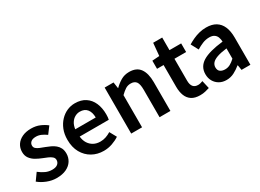

<svg xmlns="http://www.w3.org/2000/svg" viewBox="-30 -1350 2714 2006"><g transform="rotate(-30 1327.0 -346.5)"><path d="M238 14Q181 14 125 -8Q69 -30 28 -64L88 -148Q125 -119 162 -102Q199 -85 241 -85Q286 -85 308 -104Q330 -123 330 -152Q330 -175 312.5 -190.5Q295 -206 267.5 -218Q240 -230 211 -241Q175 -255 140 -275Q105 -295 82 -326Q59 -357 59 -403Q59 -451 83.5 -488.5Q108 -526 153.5 -547.5Q199 -569 261 -569Q319 -569 365.5 -549Q412 -529 445 -502L385 -422Q356 -443 326 -456.5Q296 -470 264 -470Q222 -470 202 -452.5Q182 -435 182 -409Q182 -387 197.5 -373Q213 -359 239 -348.5Q265 -338 295 -327Q324 -316 352 -303Q380 -290 403 -271Q426 -252 439.5 -225Q453 -198 453 -159Q453 -111 428.5 -71.5Q404 -32 356 -9Q308 14 238 14Z M807 14Q730 14 668 -21Q606 -56 569.5 -121Q533 -186 533 -277Q533 -345 554.5 -398.5Q576 -452 612.5 -490.5Q649 -529 694.5 -549Q740 -569 789 -569Q864 -569 915 -535.5Q966 -502 992 -442.5Q1018 -383 1018 -305Q1018 -286 1016.5 -269.5Q1015 -253 1012 -242H661Q666 -193 688 -159Q710 -125 744.5 -106.5Q779 -88 824 -88Q859 -88 890 -98.5Q921 -109 952 -128L997 -46Q958 -20 909 -3Q860 14 807 14ZM659 -331H906Q906 -394 877 -430.5Q848 -467 791 -467Q760 -467 732 -451.5Q704 -436 684.5 -406Q665 -376 659 -331Z M1143 0V-555H1250L1261 -480H1263Q1300 -517 1344 -543Q1388 -569 1445 -569Q1534 -569 1575 -511Q1616 -453 1616 -348V0H1485V-331Q1485 -400 1464.5 -428Q1444 -456 1399 -456Q1363 -456 1335.5 -438.5Q1308 -421 1274 -388V0Z M1970 14Q1906 14 1867.5 -11.5Q1829 -37 1811.5 -82.5Q1794 -128 1794 -188V-451H1715V-549L1802 -555L1816 -707H1925V-555H2066V-451H1925V-187Q1925 -139 1944.5 -114.5Q1964 -90 2004 -90Q2018 -90 2033.5 -94Q2049 -98 2061 -103L2083 -7Q2061 0 2032.5 7Q2004 14 1970 14Z M2288 14Q2239 14 2202.5 -7Q2166 -28 2145 -64.5Q2124 -101 2124 -149Q2124 -239 2202 -287.5Q2280 -336 2450 -355Q2449 -385 2439.5 -409.5Q2430 -434 2408.5 -448.5Q2387 -463 2350 -463Q2308 -463 2269 -447Q2230 -431 2193 -408L2146 -496Q2177 -515 2212.5 -531.5Q2248 -548 2288.5 -558.5Q2329 -569 2373 -569Q2443 -569 2489 -541Q2535 -513 2558 -459.5Q2581 -406 2581 -329V0H2474L2464 -61H2460Q2423 -30 2380 -8Q2337 14 2288 14ZM2330 -90Q2363 -90 2391.5 -105.5Q2420 -121 2450 -149V-273Q2375 -264 2331 -248Q2287 -232 2268.5 -209.5Q2250 -187 2250 -159Q2250 -122 2272.5 -106Q2295 -90 2330 -90Z"/></g></svg>

Font: Noto Sans SC Thin SemiBold
Style: Regular
Weight: 600
Version: Version 2.004-H2;hotconv 1.0.118;makeotfexe 2.5.65603